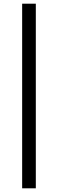

<svg xmlns="http://www.w3.org/2000/svg" viewBox="-20 -805 314 1040"><path d="M100 -785V215H174V-785Z"/></svg>

Font: Jost
Style: Regular
Weight: 400
Version: Version 3.710